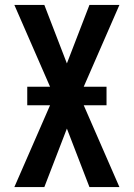

<svg xmlns="http://www.w3.org/2000/svg" viewBox="-20 -755 540 775"><path d="M38 0 182 -330H90V-405H182L38 -735H159L250 -499L341 -735H462L318 -405H410V-330H318L462 0H341L250 -236L159 0Z"/></svg>

Font: Iosevka Fixed
Style: Bold
Weight: 700
Monospace: yes
Designer: Belleve Invis
Foundry: Belleve Invis
Version: Version 32.3.0